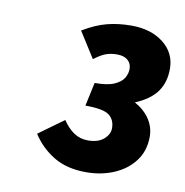

<svg xmlns="http://www.w3.org/2000/svg" viewBox="-56 -828 502 522"><g transform="rotate(10 195.0 -567.0)"><path d="M214 -360Q160 -360 123.5 -382.5Q87 -405 65 -440L134 -490Q148 -469 165 -457.5Q182 -446 204 -446Q232 -446 247.5 -459.5Q263 -473 263 -490Q263 -513 247 -525.5Q231 -538 181 -538L195 -603Q231 -603 249.5 -611.5Q268 -620 275 -632Q282 -644 282 -657Q282 -672 271.5 -681Q261 -690 242 -690Q226 -690 212.5 -685.5Q199 -681 179 -666L134 -737Q169 -758 200 -766Q231 -774 267 -774Q321 -774 355.5 -747Q390 -720 390 -676Q390 -639 371.5 -613Q353 -587 312 -570Q339 -555 353.5 -533Q368 -511 368 -485Q368 -446 347 -418Q326 -390 291 -375Q256 -360 214 -360Z"/></g></svg>

Font: Source Sans 3 ExtraBold
Style: Italic
Weight: 800
Italic angle: -11°
Version: Version 3.052;hotconv 1.1.0;makeotfexe 2.6.0